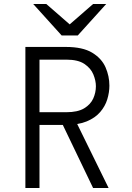

<svg xmlns="http://www.w3.org/2000/svg" viewBox="-20 -933 656 953"><path d="M106 0V-700H307Q390.5 -700 437.5 -671.5Q484.5 -643 503.8 -599Q523 -555 523 -508Q523 -474.5 512.5 -440Q502 -405.5 477.2 -376.8Q452.5 -348 410.5 -330.5Q368.5 -313 305 -313H176V0ZM442 0 285 -327 357 -330 519 0ZM176 -376H309Q365.5 -376 397.5 -395.2Q429.5 -414.5 442.8 -444Q456 -473.5 456 -505Q456 -532.5 443.5 -563.2Q431 -594 399.2 -615.5Q367.5 -637 309 -637H176ZM286 -757 145 -913H210L326 -812L442 -913H507L366 -757Z"/></svg>

Font: Overpass Mono Light Light
Style: Regular
Weight: 300
Monospace: yes
Version: Version 4.000